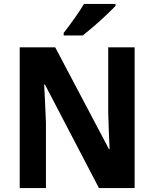

<svg xmlns="http://www.w3.org/2000/svg" viewBox="-20 -954 783 974"><path d="M663 0H482L208 -525H204Q207 -473 209 -425.5Q211 -378 213 -334V0H80V-714H260L533 -197H536Q534 -246 532 -292Q530 -338 529 -381V-714H663ZM566 -924Q549 -906 519 -877.5Q489 -849 456.5 -821Q424 -793 400 -774H303V-787Q328 -819 357 -859.5Q386 -900 406 -934H566Z"/></svg>

Font: Noto Sans SemiCondensed
Style: Bold
Weight: 700
Width: 4
Designer: Monotype Design Team
Foundry: Monotype Imaging Inc.
Version: Version 2.013; ttfautohint (v1.8.4.7-5d5b)